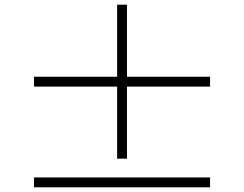

<svg xmlns="http://www.w3.org/2000/svg" viewBox="-20 -808 1040 818"><path d="M521 -132H479V-439H125V-481H479V-788H521V-481H875V-439H521ZM125 -52H875V-10H125Z"/></svg>

Font: Noto Serif KR ExtraLight
Style: Regular
Weight: 200
Designer: Ryoko NISHIZUKA 西塚涼子 (kana & ideographs); Frank Grießhammer (Latin, Greek & Cyrillic); Wenlong ZHANG 张文龙 (bopomofo); San
Foundry: Adobe
Version: Version 2.002-H1;hotconv 1.1.0;makeotfexe 2.6.0